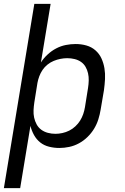

<svg xmlns="http://www.w3.org/2000/svg" viewBox="-24 -755 644 990"><path d="M-4 215 153 -735H237L187 -433Q201 -455 221.5 -474Q242 -493 266 -505.5Q290 -518 315.5 -523Q341 -528 366 -528Q395 -528 421.5 -520.5Q448 -513 468 -495.5Q488 -478 499 -454Q510 -430 514.5 -403Q519 -376 517.5 -347.5Q516 -319 512 -290L495 -190Q491 -165 483 -139.5Q475 -114 461 -91Q447 -68 427 -48.5Q407 -29 383 -16Q359 -3 333 2.5Q307 8 282 8Q255 8 229 1.5Q203 -5 183.5 -20.5Q164 -36 151.5 -58.5Q139 -81 133 -106L80 215ZM262 -65Q279 -65 297.5 -69Q316 -73 333 -81.5Q350 -90 364.5 -103.5Q379 -117 389 -133Q399 -149 405 -166.5Q411 -184 414 -202L430 -302Q433 -321 433.5 -340Q434 -359 430 -377Q426 -395 417 -410.5Q408 -426 393.5 -436Q379 -446 360.5 -450.5Q342 -455 323 -455Q306 -455 288 -451.5Q270 -448 253 -441Q236 -434 221 -422Q206 -410 195.5 -394.5Q185 -379 178.5 -361.5Q172 -344 169 -327L153 -227Q150 -207 149 -187Q148 -167 152 -148.5Q156 -130 165 -113.5Q174 -97 189 -86Q204 -75 223 -70Q242 -65 262 -65Z"/></svg>

Font: Iosevka SS04 Extended
Style: Italic
Weight: 400
Width: 7
Italic angle: -9°
Monospace: yes
Designer: Belleve Invis
Foundry: Belleve Invis
Version: Version 19.0.0; ttfautohint (v1.8.4)